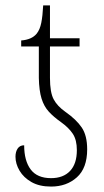

<svg xmlns="http://www.w3.org/2000/svg" viewBox="-20 -677 382 707"><path d="M168 10Q125 10 96 -6.5Q67 -23 52 -48.5Q37 -74 37 -100Q37 -118 45 -130Q53 -142 69 -142Q69 -85 93 -53Q117 -21 168 -21Q213 -21 238 -47.5Q263 -74 263 -124Q263 -162 248 -184.5Q233 -207 205 -227Q178 -246 160 -265.5Q142 -285 133 -314Q124 -343 123 -390V-506H58V-528Q97 -531 115 -553Q127 -568 132 -593Q137 -618 139 -657H164V-536H273V-506H164V-390Q164 -337 177.5 -311.5Q191 -286 221 -265Q261 -237 281 -207.5Q301 -178 301 -127Q301 -58 263 -24Q225 10 168 10Z"/></svg>

Font: Noto Serif Condensed ExtraLight
Style: Regular
Weight: 200
Width: 3
Designer: Monotype Design Team
Foundry: Monotype Imaging Inc.
Version: Version 2.013; ttfautohint (v1.8.4.7-5d5b)